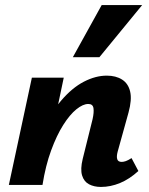

<svg xmlns="http://www.w3.org/2000/svg" viewBox="-20 -731 590 759"><path d="M379 8Q352 8 332 -2.5Q312 -13 304.5 -37.5Q297 -62 307 -103L346 -260Q352 -287 349.5 -303.5Q347 -320 329 -320Q308 -320 282 -299Q256 -278 230 -237Q204 -196 182 -136Q160 -76 148 0H80Q105 -117 141.5 -199.5Q178 -282 221.5 -333Q265 -384 311.5 -408Q358 -432 402 -432Q438 -432 462.5 -416.5Q487 -401 494.5 -369Q502 -337 488 -286L445 -131Q440 -112 443.5 -101.5Q447 -91 461 -91Q468 -91 477 -94Q486 -97 500 -106L527 -55Q492 -23 454.5 -7.5Q417 8 379 8ZM15 0 106 -424H232L143 0ZM268 -505 382 -711H542L373 -505Z"/></svg>

Font: Ysabeau Office ExtraBold
Style: Italic
Weight: 800
Italic angle: -12°
Designer: Christian Thalmann (Catharsis Fonts)
Version: Version 2.001;gftools[0.9.30]; featfreeze: tnum,lnum,ss02